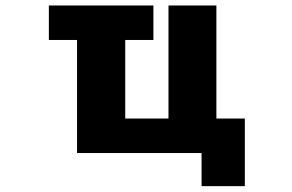

<svg xmlns="http://www.w3.org/2000/svg" viewBox="-20 -544 1040 685"><path d="M527.3 -524.4V-401.4H426.8V-121.1H581.1V-524.4H752V-121.1H853.5V120.1H699.2V2H254.9V-401.4H154.3V-524.4Z"/></svg>

Font: GenEi Gothic M Heavy
Style: Regular
Weight: 800
Designer: o_tamon (Modified); [Source Han Sans]
Ryoko NISHIZUKA  (kana & ideographs); Paul D. Hunt (Latin, Greek & Cyrillic); Wenl
Version: Version 1.1a;Original Version 1.004